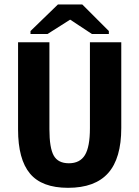

<svg xmlns="http://www.w3.org/2000/svg" viewBox="-20 -853 640 882"><path d="M292.5 9.8Q172.4 9.8 117.7 -55.7Q63 -121.1 63 -257.8V-658.7H207V-259.3Q207 -173.8 226.8 -138.4Q246.6 -103 296.4 -103Q347.2 -103 370.1 -140.6Q393.1 -178.2 393.1 -264.2V-658.7H537.1V-265.1Q537.1 -125.5 476.8 -57.9Q416.5 9.8 292.5 9.8ZM480 -710.4V-696.8H402.3L303.2 -762.2H301.3L198.2 -696.8H120.1V-710.4L246.1 -832.5H357.9Z"/></svg>

Font: Cousine
Style: Bold
Weight: 700
Monospace: yes
Designer: Steve Matteson
Foundry: Ascender Corporation
Version: Version 1.20